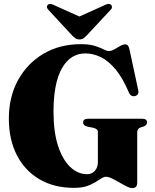

<svg xmlns="http://www.w3.org/2000/svg" viewBox="-20 -940 790 976"><path d="M677.5 -11.5Q677.5 16 653 16Q640.5 16 623 7.2Q605.5 -1.5 586 -13Q566.5 -24.5 548.8 -33Q531 -41.5 518 -41.5Q506 -41.5 486.5 -27.5Q467 -13.5 435.8 0.8Q404.5 15 356.5 15Q255.5 15 181 -28.5Q106.5 -72 65.8 -151.2Q25 -230.5 25 -337.5Q25 -447.5 71.8 -532.8Q118.5 -618 201 -666.8Q283.5 -715.5 391.5 -715.5Q434 -715.5 461.8 -706.8Q489.5 -698 506.2 -689.2Q523 -680.5 533 -680.5Q546 -680.5 561 -689Q576 -697.5 590.5 -706Q605 -714.5 617.5 -714.5Q625 -714.5 629.8 -709.2Q634.5 -704 638 -690L683 -480Q685.5 -469.5 681 -462Q676.5 -454.5 667.5 -452Q646 -446.5 636 -468Q603.5 -544.5 566.8 -588.2Q530 -632 491.2 -650.2Q452.5 -668.5 414.5 -668.5Q337.5 -668.5 294.8 -592.8Q252 -517 252 -372.5Q252 -269 275.2 -198.2Q298.5 -127.5 337.2 -91Q376 -54.5 422.5 -54.5Q447.5 -54.5 462.5 -72Q477.5 -89.5 477.5 -113.5V-269.5Q477.5 -285 453.5 -290.5L424 -296.5Q402.5 -302 402.5 -317Q402.5 -336.5 428 -336.5H701.5Q727.5 -336.5 727.5 -317.5Q727.5 -304 710 -297L695.5 -292.5Q677.5 -286 677.5 -269.5ZM422.5 -761.5Q412.5 -751.5 404.5 -745.5Q396.5 -739.5 383.5 -739.5Q371 -739.5 363 -745.5Q355 -751.5 345 -761.5L225.5 -890.5Q218 -898.5 218.5 -905.2Q219 -912 223.5 -916Q234 -925 253.5 -914.5L383.5 -856L513.5 -914.5Q533 -925 544.5 -916Q548.5 -912 549.2 -905Q550 -898 542.5 -890.5Z"/></svg>

Font: Fraunces 72pt S000 Black
Style: Regular
Weight: 900
Version: Version 1.000; ttfautohint (v1.8.3)